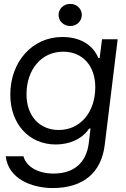

<svg xmlns="http://www.w3.org/2000/svg" viewBox="-20 -747 646 983"><path d="M249.5 215.8C405.8 215.8 498.5 137.7 516.1 -4.4L582.5 -545.9H502.4L490.2 -450.2H483.4C454.6 -519 388.7 -557.6 298.8 -557.6C146 -557.6 32.7 -431.6 32.7 -262.2C32.7 -112.8 128.4 -7.3 265.6 -7.3C331.5 -7.3 398.4 -32.2 436.5 -88.9H443.4L434.6 -15.1C422.4 85.9 358.9 141.6 253.9 141.6C175.8 141.6 115.2 107.9 100.1 53.2H9.3C22.5 169.9 145 215.8 249.5 215.8ZM115.7 -263.7C115.7 -392.6 192.9 -482.4 303.7 -482.4C402.3 -482.4 467.8 -410.6 467.8 -300.8C467.8 -171.4 390.6 -81.5 280.8 -81.5C181.6 -81.5 115.7 -154.3 115.7 -263.7ZM279.8 -670.4C279.8 -638.7 306.2 -613.8 339.4 -613.8C373 -613.8 398.9 -638.7 398.9 -670.4C398.9 -702.1 373 -727.1 339.4 -727.1C306.2 -727.1 279.8 -702.1 279.8 -670.4Z"/></svg>

Font: Guggenheim Sans Display
Style: Italic
Weight: 400
Italic angle: -7°
Designer: Modified by Tom Baber under direction of Pentagram Design 2023
Foundry: rsms
Version: Version 1.001;Glyphs 3.1.2 (3151)